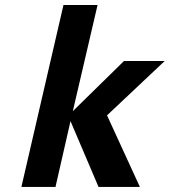

<svg xmlns="http://www.w3.org/2000/svg" viewBox="-20 -742 674 762"><path d="M535.2 0H371.1L259.8 -261.2L200.2 0H64.9L231.9 -722.2H367.2L269 -300.8L472.2 -500H633.8L404.8 -284.2Z"/></svg>

Font: Perun
Style: Bold Italic
Weight: 700
Italic angle: -12°
Foundry: Copyright (c) Stefan Peev, Context Ltd, 2016
Version: Version 001.000